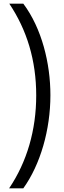

<svg xmlns="http://www.w3.org/2000/svg" viewBox="-20 -819 352 1055"><path d="M257 -296C257 -470 210 -663 108 -799H31C128 -654 179 -487 179 -295C179 -104 128 71 30 216H108C202 85 257 -106 257 -296Z"/></svg>

Font: Noto Sans Sinhala SemiCondensed
Style: Regular
Weight: 400
Width: 4
Designer: Jelle Bosma - Monotype Design Team
Foundry: Monotype Imaging Inc.
Version: Version 2.006